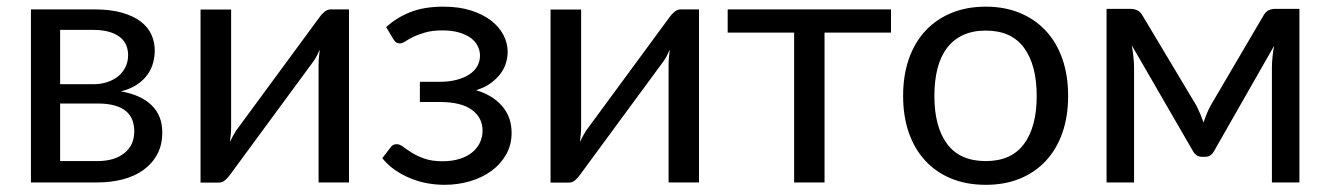

<svg xmlns="http://www.w3.org/2000/svg" viewBox="-20 -534 3894 562"><path d="M265 -62.5Q315 -62.5 344 -85.8Q373 -109 373 -149.5Q373 -167.5 367.5 -182.2Q362 -197 349.5 -208Q337 -219 316.2 -225Q295.5 -231 265.5 -231H156V-62.5ZM156 -446.5V-287.5H253.5Q275.5 -287.5 294.2 -293.8Q313 -300 326.5 -311.2Q340 -322.5 347.5 -338.2Q355 -354 355 -373Q355 -387 350 -400.2Q345 -413.5 333 -423.8Q321 -434 301.5 -440.2Q282 -446.5 253.5 -446.5ZM256 -506.5Q303 -506.5 336.5 -497Q370 -487.5 391.5 -471.2Q413 -455 423 -433Q433 -411 433 -386Q433 -369.5 428.5 -351.5Q424 -333.5 412.8 -317Q401.5 -300.5 382.2 -287.2Q363 -274 334 -266.5Q392 -256.5 423.5 -226.2Q455 -196 455 -146.5Q455 -109.5 440.2 -82.2Q425.5 -55 399.8 -36.5Q374 -18 339.5 -9Q305 0 265.5 0H70.5V-506.5Z M1001.5 -506.5V0H912.5V-344Q912.5 -354 913.5 -365.5Q914.5 -377 916 -388.5Q911.5 -378.5 907 -370Q902.5 -361.5 897.5 -354.5L653 -22Q647.5 -14 639.2 -6.8Q631 0.5 621 0.5H567V-506H656.5V-162Q656.5 -152.5 655.5 -141.2Q654.5 -130 653 -118.5Q657.5 -128 662 -136.2Q666.5 -144.5 671 -151.5L915.5 -484Q921 -492 929.5 -499.2Q938 -506.5 948 -506.5Z M1110.5 -454.5Q1139 -481.5 1179.8 -498Q1220.5 -514.5 1278 -514.5Q1324 -514.5 1359 -503.2Q1394 -492 1417.8 -473.5Q1441.5 -455 1453.8 -431.2Q1466 -407.5 1466 -382Q1466 -367 1461.2 -350.5Q1456.5 -334 1445.5 -319Q1434.5 -304 1417 -291Q1399.5 -278 1373.5 -270Q1422 -255.5 1449.8 -223.5Q1477.5 -191.5 1477.5 -145Q1477.5 -110 1461.5 -81.8Q1445.5 -53.5 1418.5 -33.8Q1391.5 -14 1355.8 -3.5Q1320 7 1281 7Q1256.5 7 1231.2 2.5Q1206 -2 1182 -11.8Q1158 -21.5 1136.8 -36Q1115.5 -50.5 1099 -71L1124 -103.5Q1130 -112 1141 -112Q1150 -112 1160.2 -104.2Q1170.5 -96.5 1185.5 -87Q1200.5 -77.5 1222.2 -69.8Q1244 -62 1275.5 -62Q1303 -62 1324.8 -68.8Q1346.5 -75.5 1361.5 -87.5Q1376.5 -99.5 1384.5 -116Q1392.5 -132.5 1392.5 -152Q1392.5 -189.5 1361.2 -212.5Q1330 -235.5 1266.5 -235.5H1209V-294.5H1266.5Q1294 -294.5 1316 -300.2Q1338 -306 1353.5 -316Q1369 -326 1377 -340.2Q1385 -354.5 1385 -371Q1385 -386 1378.2 -399.5Q1371.5 -413 1357.8 -423Q1344 -433 1323.5 -439Q1303 -445 1275.5 -445Q1245.5 -445 1224.8 -439Q1204 -433 1189.8 -426Q1175.5 -419 1166.5 -413Q1157.5 -407 1151 -407Q1144.5 -407 1140.2 -409.5Q1136 -412 1131 -420Z M2026 -506.5V0H1937V-344Q1937 -354 1938 -365.5Q1939 -377 1940.5 -388.5Q1936 -378.5 1931.5 -370Q1927 -361.5 1922 -354.5L1677.5 -22Q1672 -14 1663.8 -6.8Q1655.5 0.5 1645.5 0.5H1591.5V-506H1681V-162Q1681 -152.5 1680 -141.2Q1679 -130 1677.5 -118.5Q1682 -128 1686.5 -136.2Q1691 -144.5 1695.5 -151.5L1940 -484Q1945.5 -492 1954 -499.2Q1962.5 -506.5 1972.5 -506.5Z M2588 -438.5H2393.5V0H2304.5V-438.5H2110V-506.5H2588Z M2865.5 -514.5Q2921 -514.5 2965.5 -496Q3010 -477.5 3041.5 -443.5Q3073 -409.5 3089.8 -361.2Q3106.5 -313 3106.5 -253.5Q3106.5 -193.5 3089.8 -145.5Q3073 -97.5 3041.5 -63.5Q3010 -29.5 2965.5 -11.2Q2921 7 2865.5 7Q2809.5 7 2764.8 -11.2Q2720 -29.5 2688.5 -63.5Q2657 -97.5 2640.2 -145.5Q2623.5 -193.5 2623.5 -253.5Q2623.5 -313 2640.2 -361.2Q2657 -409.5 2688.5 -443.5Q2720 -477.5 2764.8 -496Q2809.5 -514.5 2865.5 -514.5ZM2865.5 -62.5Q2940.5 -62.5 2977.5 -112.8Q3014.5 -163 3014.5 -253Q3014.5 -343.5 2977.5 -394Q2940.5 -444.5 2865.5 -444.5Q2827.5 -444.5 2799.2 -431.5Q2771 -418.5 2752.2 -394Q2733.5 -369.5 2724.2 -333.8Q2715 -298 2715 -253Q2715 -163 2752.2 -112.8Q2789.5 -62.5 2865.5 -62.5Z M3783.5 -508V0H3703V-336.5Q3703 -350.5 3704.8 -367.8Q3706.5 -385 3709.5 -400L3533.5 -91.5Q3529.5 -84 3523 -79.5Q3516.5 -75 3508 -75H3498Q3489.5 -75 3482.8 -79.5Q3476 -84 3472 -91.5L3293 -401Q3295.5 -386 3297.5 -368.2Q3299.5 -350.5 3299.5 -336.5V0H3219V-508H3290.5Q3300 -508 3309 -503.8Q3318 -499.5 3324.5 -488L3482.5 -224Q3494 -201 3503 -175.5Q3511.5 -202 3523 -224L3678 -488Q3684.5 -500 3693.5 -504Q3702.5 -508 3712 -508Z"/></svg>

Font: Lato
Style: Regular
Weight: 400
Designer: Lukasz Dziedzic with Adam Twardoch and Botio Nikoltchev
Foundry: tyPoland Lukasz Dziedzic
Version: Version 2.015; 2015-08-06; http://www.latofonts.com/